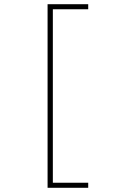

<svg xmlns="http://www.w3.org/2000/svg" viewBox="-20 -734 540 912"><path d="M399 158V134H231V-690H399V-714H206V158Z"/></svg>

Font: Noto Sans Mono UI Condensed Thin
Style: Regular
Weight: 250
Width: 3
Designer: Monotype Design team
Foundry: Monotype Imaging Inc.
Version: 1.000